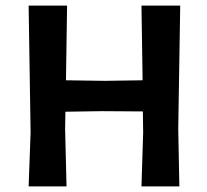

<svg xmlns="http://www.w3.org/2000/svg" viewBox="-20 -664 736 684"><path d="M219 -644 215 -378 353 -376 488 -378 484 -644H622L615 -204L619 0H484L490 -192L489 -267L344 -268L213 -266L212 -204L217 0H82L89 -192L82 -644Z"/></svg>

Font: Alegreya Sans
Style: Bold
Weight: 700
Designer: Juan Pablo del Peral
Foundry: Huerta Tipografica
Version: Version 2.007